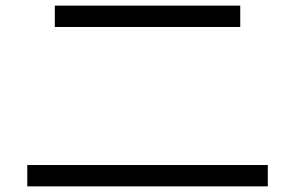

<svg xmlns="http://www.w3.org/2000/svg" viewBox="-20 -703 1040 677"><path d="M173.3 -683.1H827.1V-607.9H173.3ZM76.2 -121.1H924.3V-45.9H76.2Z"/></svg>

Font: BIZ UDGothic
Style: Regular
Weight: 400
Monospace: yes
Designer: TypeBank Co., Ltd.
Foundry: Morisawa Inc.
Version: Version 1.05